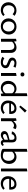

<svg xmlns="http://www.w3.org/2000/svg" viewBox="2209 -2967 765 5223"><g transform="rotate(90 2591.5 -355.5)"><path d="M41 -202Q41 -264 70.5 -314Q100 -364 151.5 -392.5Q203 -421 266 -421Q349 -421 411 -367L365 -316Q314 -364 256 -364Q196 -364 160 -319.5Q124 -275 124 -210Q124 -140 164.5 -97.5Q205 -55 266 -55Q328 -55 379 -101L417 -63Q349 6 252 6Q192 6 143.5 -20.5Q95 -47 68 -94.5Q41 -142 41 -202Z M480 -202Q480 -265 509.5 -315Q539 -365 591 -393.5Q643 -422 708 -422Q768 -422 816.5 -395Q865 -368 892.5 -320.5Q920 -273 920 -214Q920 -151 891 -101Q862 -51 810.5 -23Q759 5 694 5Q633 5 584 -22Q535 -49 507.5 -96Q480 -143 480 -202ZM837 -206Q837 -277 797 -320.5Q757 -364 697 -364Q636 -364 600 -320Q564 -276 564 -211Q564 -140 604 -96Q644 -52 704 -52Q765 -52 801 -96.5Q837 -141 837 -206Z M1419 -266V0H1340V-239Q1340 -297 1314 -330Q1288 -363 1240 -363Q1207 -363 1173 -347Q1139 -331 1115 -300V0H1036V-409L1101 -423L1111 -352Q1145 -386 1187.5 -404Q1230 -422 1273 -422Q1338 -422 1378.5 -380Q1419 -338 1419 -266Z M1524 -40 1567 -92Q1588 -74 1618.5 -63Q1649 -52 1680 -52Q1717 -52 1738 -69Q1759 -86 1759 -113Q1759 -141 1737 -155.5Q1715 -170 1668 -187Q1630 -200 1605.5 -212.5Q1581 -225 1564 -247.5Q1547 -270 1547 -304Q1547 -360 1589.5 -390.5Q1632 -421 1697 -421Q1730 -421 1764 -413.5Q1798 -406 1823 -392L1787 -335Q1770 -350 1745 -358Q1720 -366 1693 -366Q1660 -366 1641 -351.5Q1622 -337 1622 -314Q1622 -288 1644 -273.5Q1666 -259 1711 -244Q1751 -229 1775.5 -217Q1800 -205 1817.5 -182Q1835 -159 1835 -124Q1835 -69 1792 -32Q1749 5 1675 5Q1630 5 1590 -7.5Q1550 -20 1524 -40Z M1966 -409 2045 -423V0H1966ZM1950 -583Q1950 -607 1965.5 -622Q1981 -637 2006 -637Q2029 -637 2044.5 -622Q2060 -607 2060 -583Q2060 -559 2045 -544.5Q2030 -530 2006 -530Q1981 -530 1965.5 -544.5Q1950 -559 1950 -583Z M2595 -718V-7L2530 7L2520 -66Q2461 5 2370 5Q2313 5 2269.5 -21Q2226 -47 2202.5 -93Q2179 -139 2179 -197Q2179 -260 2207.5 -311.5Q2236 -363 2285 -392.5Q2334 -422 2393 -422Q2431 -422 2462.5 -408.5Q2494 -395 2517 -370V-703ZM2517 -124V-306Q2497 -335 2468 -350Q2439 -365 2403 -365Q2340 -365 2301.5 -320.5Q2263 -276 2263 -205Q2263 -137 2297.5 -93Q2332 -49 2389 -49Q2425 -49 2458.5 -67Q2492 -85 2517 -124Z M3082 -64Q3009 6 2915 6Q2825 6 2769.5 -48Q2714 -102 2714 -194Q2714 -260 2742 -312Q2770 -364 2819.5 -392.5Q2869 -421 2931 -421Q3004 -421 3042 -379.5Q3080 -338 3080 -265Q3080 -238 3077 -224H2787Q2786 -217 2786 -203Q2786 -136 2824.5 -95.5Q2863 -55 2928 -55Q2991 -55 3044 -102ZM2797 -272H3011Q3008 -365 2926 -365Q2881 -365 2847 -340Q2813 -315 2797 -272ZM2852 -529 2987 -699 3042 -651 2888 -496Z M3493 -394 3462 -328Q3434 -354 3394 -354Q3363 -354 3332.5 -335.5Q3302 -317 3277 -283V0H3198V-409L3263 -423L3275 -336Q3306 -377 3342 -399.5Q3378 -422 3416 -422Q3465 -422 3493 -394Z M3952 -50Q3918 5 3862 5Q3832 5 3812.5 -10Q3793 -25 3786 -55Q3713 5 3650 5Q3603 5 3574 -21Q3545 -47 3545 -89Q3545 -129 3572.5 -158Q3600 -187 3665 -203L3783 -233L3784 -288Q3785 -368 3725 -368Q3692 -368 3664 -348.5Q3636 -329 3630 -290L3555 -297Q3561 -332 3588 -360.5Q3615 -389 3655.5 -405.5Q3696 -422 3741 -422Q3799 -422 3827 -389.5Q3855 -357 3854 -299L3851 -85Q3851 -52 3875 -52Q3886 -52 3897 -58.5Q3908 -65 3916 -78ZM3677 -54Q3697 -54 3721.5 -64.5Q3746 -75 3781 -96V-99L3782 -190L3684 -159Q3625 -141 3625 -101Q3625 -80 3639.5 -67Q3654 -54 3677 -54Z M4440 -221Q4440 -160 4412.5 -108.5Q4385 -57 4331.5 -26Q4278 5 4203 5Q4146 5 4098 -8.5Q4050 -22 4029 -45V-703L4108 -718V-362Q4171 -422 4253 -422Q4303 -422 4346 -397.5Q4389 -373 4414.5 -327Q4440 -281 4440 -221ZM4355 -205Q4355 -278 4319 -321Q4283 -364 4226 -364Q4194 -364 4162.5 -348.5Q4131 -333 4108 -304V-86Q4148 -51 4226 -51Q4287 -51 4321 -94.5Q4355 -138 4355 -205Z M4565 -704 4643 -717V0H4565Z M5141 -64Q5068 6 4974 6Q4884 6 4828.5 -48Q4773 -102 4773 -194Q4773 -260 4801 -312Q4829 -364 4878.5 -392.5Q4928 -421 4990 -421Q5063 -421 5101 -379.5Q5139 -338 5139 -265Q5139 -238 5136 -224H4846Q4845 -217 4845 -203Q4845 -136 4883.5 -95.5Q4922 -55 4987 -55Q5050 -55 5103 -102ZM4856 -272H5070Q5067 -365 4985 -365Q4940 -365 4906 -340Q4872 -315 4856 -272Z"/></g></svg>

Font: Ysabeau Medium
Style: Regular
Weight: 500
Designer: Christian Thalmann (Catharsis Fonts)
Version: Version 0.003